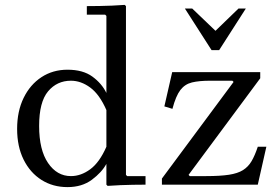

<svg xmlns="http://www.w3.org/2000/svg" viewBox="-20 -755 1144 785"><path d="M495 -40 500 -35H575V0Q549 0 523.5 0.5Q498 1 472 2Q446 3 420 5L415 0V-85Q396 -50 355.5 -20Q315 10 256 10Q196 10 149.5 -19.5Q103 -49 76.5 -102.5Q50 -156 50 -228Q50 -300 76.5 -354.5Q103 -409 149.5 -439.5Q196 -470 256 -470Q319 -470 357.5 -442Q396 -414 415 -375V-690L410 -695H335V-730Q361 -730 387 -730.5Q413 -731 438.5 -732Q464 -733 490 -735L495 -730ZM415 -155V-305Q387 -369 349 -397Q311 -425 270 -425Q213 -425 176.5 -381.5Q140 -338 140 -240Q140 -142 176.5 -88.5Q213 -35 270 -35Q311 -35 349 -63Q387 -91 415 -155ZM642 0V-25L935 -420L930 -425H839Q794 -425 765 -418Q736 -411 717.5 -387Q699 -363 685 -310L652 -320L684 -460H1044V-435L751 -40L756 -35H823Q880 -35 916 -40.5Q952 -46 973.5 -59.5Q995 -73 1008.5 -96Q1022 -119 1034 -155H1069L1034 0ZM845 -550 736 -720H766L861 -629L955 -720H985L876 -550Z"/></svg>

Font: Brygada 1918
Style: Regular
Weight: 400
Designer: Mateusz Machalski | Borys Kosmynka | Przemek Hoffer
Foundry: NIEPODLEGLA 2018
Version: Version 3.006